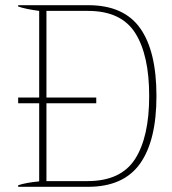

<svg xmlns="http://www.w3.org/2000/svg" viewBox="-20 -720 663 740"><path d="M583 -350Q583 -178 519.5 -89Q456 0 319 0H50V-6Q79 -16 131 -21V-322H50V-344H131V-678Q78 -685 50 -695V-700H320Q457 -700 520 -611.5Q583 -523 583 -350ZM555 -350Q555 -508 501 -593Q447 -678 319 -678H159V-344H351V-322H159V-22H317Q446 -22 500.5 -107Q555 -192 555 -350Z"/></svg>

Font: Trirong Thin
Style: Regular
Weight: 250
Designer: Katatrad Team
Foundry: CadsonDemak
Version: Version 1.001